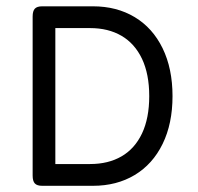

<svg xmlns="http://www.w3.org/2000/svg" viewBox="-20 -600 640 620"><path d="M537.1 -289.6Q537.1 -200.7 505.1 -135.3Q473.1 -69.8 415 -34.9Q356.9 0 280.3 0H116.2Q99.6 0 92.5 -7.6Q85.4 -15.1 85.4 -33.2V-546.4Q85.4 -564.5 92.5 -572Q99.6 -579.6 116.2 -579.6H280.3Q356.9 -579.6 415 -544.7Q473.1 -509.8 505.1 -444.1Q537.1 -378.4 537.1 -289.6ZM158.7 -509.3V-70.3H271Q329.6 -70.3 372.3 -95Q415 -119.6 438.5 -168.9Q461.9 -218.3 461.9 -289.6Q461.9 -360.8 438.5 -410.2Q415 -459.5 372.3 -484.4Q329.6 -509.3 271 -509.3Z"/></svg>

Font: Courier Prime Code
Style: Regular
Weight: 400
Designer: Alan Dague-Greene
Foundry: Quote-Unquote Apps
Version: Version 3.0318